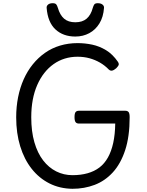

<svg xmlns="http://www.w3.org/2000/svg" viewBox="-20 -1159 915 1198"><path d="M432 19Q353 18 288.5 -14.5Q224 -47 177.5 -106Q131 -165 106 -246.5Q81 -328 81 -427Q81 -493 93 -553Q105 -613 128 -664.5Q151 -716 184.5 -757.5Q218 -799 260.5 -829Q303 -859 354.5 -874.5Q406 -890 464 -890Q510 -890 555 -880.5Q600 -871 641.5 -846Q683 -821 716 -773Q724 -760 719.5 -751.5Q715 -743 705 -733Q691 -721 680 -718.5Q669 -716 659 -725Q634 -751 603.5 -768.5Q573 -786 538.5 -795.5Q504 -805 464 -805Q422 -805 384.5 -793.5Q347 -782 314.5 -759Q282 -736 256.5 -703.5Q231 -671 212.5 -629Q194 -587 184.5 -536.5Q175 -486 175 -427Q175 -339 194.5 -271.5Q214 -204 249 -158.5Q284 -113 331 -89.5Q378 -66 432 -66Q484 -66 526.5 -78Q569 -90 600.5 -114Q632 -138 653.5 -176.5Q675 -215 686.5 -267.5Q698 -320 699 -388H473Q458 -388 451.5 -397Q445 -406 445 -428Q445 -451 451.5 -459.5Q458 -468 473 -468H761Q776 -468 782.5 -459.5Q789 -451 789 -428Q789 -307 761 -222Q733 -137 684 -83.5Q635 -30 570.5 -5.5Q506 19 432 19ZM450 -931Q374 -931 326 -975.5Q278 -1020 271 -1110Q270 -1122 280 -1130.5Q290 -1139 309 -1139Q325 -1139 331 -1131.5Q337 -1124 341 -1110Q354 -1065 380 -1042.5Q406 -1020 450 -1020Q494 -1020 520.5 -1042.5Q547 -1065 559 -1110Q563 -1124 568.5 -1131.5Q574 -1139 590 -1139Q609 -1139 619.5 -1130.5Q630 -1122 629 -1110Q625 -1053 600.5 -1013Q576 -973 537 -952Q498 -931 450 -931Z"/></svg>

Font: Playwrite AT
Style: Regular
Weight: 400
Designer: Veronika Burian, José Scaglione
Foundry: TypeTogether
Version: Version 1.002